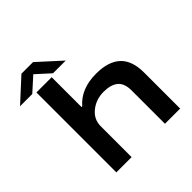

<svg xmlns="http://www.w3.org/2000/svg" viewBox="-290 -1053 1230 1230"><g transform="rotate(-45 325.0 -438.5)"><path d="M-65.9 -735.8 87.9 -877H192.9L348.1 -735.8H232.9L139.2 -820.8L44.9 -735.8ZM70.8 0V-724.1H209V-454.1H215.8Q289.1 -539.1 425.8 -539.1Q537.1 -539.1 593 -486.8Q648.9 -434.6 648.9 -326.2V0H511.2V-301.8Q511.2 -366.7 476.8 -394.8Q442.4 -422.9 377.9 -422.9Q309.6 -422.9 259.3 -382.6Q209 -342.3 209 -279.8V0Z"/></g></svg>

Font: Archivo Expanded SemiBold
Style: Regular
Weight: 600
Width: 7
Designer: Hector Gatti
Foundry: Omnibus-Type
Version: Version 2.001